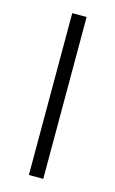

<svg xmlns="http://www.w3.org/2000/svg" viewBox="-94 -604 388 645"><g transform="rotate(15 100.0 -281.5)"><path d="M75 -563H125V0H75Z"/></g></svg>

Font: Khand Light
Style: Regular
Weight: 300
Designer: Devanagari: Sanchit Sawaria, Jyotish Sonowal; Latin: Satya Rajpurohit
Foundry: Indian Type Foundry
Version: Version 1.101;PS 1.0;hotconv 1.0.78;makeotf.lib2.5.61930; tt